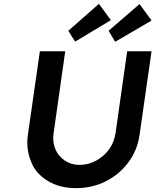

<svg xmlns="http://www.w3.org/2000/svg" viewBox="-20 -966 803 992"><path d="M373 6Q290 6 230 -29.5Q170 -65 145.5 -119Q121 -173 121 -226Q121 -247 124 -269L186 -701H317L257 -278Q255 -264 255 -251Q255 -220 269 -189Q283 -158 315.5 -136Q348 -114 390 -114Q436 -114 476.5 -136Q517 -158 543.5 -194.5Q570 -231 577 -278L637 -701H763L701 -269Q690 -190 643.5 -127.5Q597 -65 527 -29.5Q457 6 373 6ZM368 -751 333 -807 491 -946 553 -862ZM575 -750 541 -807 701 -945 763 -860Z"/></svg>

Font: Lexend Med
Style: Italic
Weight: 500
Italic angle: -8.13011°
Designer: Bonnie Shaver-Troup, Thomas Jockin
Foundry: Lexend
Version: Version 1.007